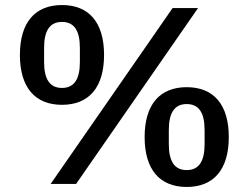

<svg xmlns="http://www.w3.org/2000/svg" viewBox="-20 -730 987 762"><path d="M282 0 766 -698H665L181 0ZM226 -314C333 -314 393 -383 393 -512C393 -641 333 -710 226 -710C119 -710 59 -641 59 -512C59 -383 119 -314 226 -314ZM226 -381C178 -381 155 -415 155 -484V-540C155 -609 178 -643 226 -643C274 -643 297 -609 297 -540V-484C297 -415 274 -381 226 -381ZM721 12C828 12 888 -57 888 -186C888 -315 828 -384 721 -384C614 -384 554 -315 554 -186C554 -57 614 12 721 12ZM721 -55C673 -55 650 -89 650 -158V-214C650 -283 673 -317 721 -317C769 -317 792 -283 792 -214V-158C792 -89 769 -55 721 -55Z"/></svg>

Font: IBM Plex Thai Looped Medium
Style: Regular
Weight: 500
Designer: Mike Abbink, Paul van der Laan, Pieter van Rosmalen, Ben Mitchell, Mark Frömberg
Foundry: Bold Monday
Version: Version 1.0